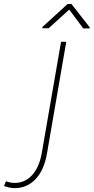

<svg xmlns="http://www.w3.org/2000/svg" viewBox="-181 -740 475 973"><path d="M154.8 -528.3 57.1 37.6Q42.5 122.1 -0.7 167.7Q-43.9 213.4 -106.9 213.4Q-129.9 213.4 -160.6 203.1L-150.9 178.7Q-127.9 187 -106.4 187Q-56.2 187 -20.5 149.9Q15.1 112.8 29.3 43.5L128.4 -528.3ZM273.9 -601.1 273.4 -596.2 241.2 -595.7 169.9 -691.4 65.4 -596.7H33.7L34.2 -603.5L161.6 -719.7H181.2Z"/></svg>

Font: Roboto Thin
Style: Italic
Weight: 250
Italic angle: -12°
Designer: Google
Version: Version 2.134; 2016